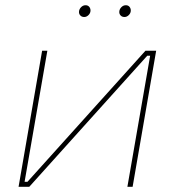

<svg xmlns="http://www.w3.org/2000/svg" viewBox="-20 -714 668 734"><path d="M141 -520H161L74 -19H85L536 -520H577L487 0H467L554 -501H543L92 0H51ZM282 -668Q282 -678 289.5 -686Q297 -694 307 -694Q316 -694 321 -688Q326 -682 326 -674Q326 -664 318.5 -656.5Q311 -649 302 -649Q293 -649 287.5 -654.5Q282 -660 282 -668ZM436 -668Q436 -678 443.5 -686Q451 -694 461 -694Q470 -694 475 -688Q480 -682 480 -674Q480 -664 472.5 -656.5Q465 -649 456 -649Q447 -649 441.5 -654.5Q436 -660 436 -668Z"/></svg>

Font: Fixel Italic Variable Display Thin
Style: Italic
Weight: 100
Italic angle: -10°
Designer: AlfaBravo + MacPaw
Foundry: Kyrylo Tkachov, Marchela Mozhyna, Serhii Makarenko, Maria Weinstein, Zakhar Kryvoshyya
Version: Version 1.210;Glyphs 3.2 (3217)